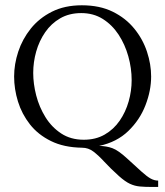

<svg xmlns="http://www.w3.org/2000/svg" viewBox="-20 -558 638 741"><path d="M566.2 163.5Q539.4 163.5 519.6 161.7Q499.8 159.9 481.3 151.3Q462.8 142.6 439.3 121.7Q405.6 91.3 382.7 66.4Q359.7 41.4 340.3 26.8Q320.9 12.1 296.7 12.1Q226.6 11 176.8 -13.6Q126.9 -38.1 95.5 -78.1Q64.2 -118.1 49.3 -166.3Q34.5 -214.5 34.5 -262.9Q34.5 -310.2 50.4 -358.6Q66.4 -407 98.8 -447.6Q131.3 -488.1 180.4 -512.8Q229.6 -537.6 295.9 -537.6Q364.9 -537.6 415.1 -512.8Q465.3 -488.1 498.3 -447.4Q531.4 -406.7 547.3 -358.3Q563.3 -309.9 563.3 -262.9Q563.3 -208.3 541.4 -151.8Q519.6 -95.3 475.2 -52.4Q430.9 -9.5 362.7 5.1Q390.9 5.5 413.8 13.9Q436.7 22.4 470.1 53.2Q505.3 85.4 526.2 104.3Q547.1 123.2 561.4 131.1Q575.7 139 590.4 139V163.5ZM303.3 -18.7Q349.5 -18.7 384.1 -38.7Q418.8 -58.7 441.9 -92.2Q465 -125.8 476.5 -166.5Q488.1 -207.2 488.1 -248.6Q488.1 -294.8 475.2 -340.7Q462.4 -386.5 437.7 -424.3Q412.9 -462 376.8 -484.8Q340.7 -507.5 293.7 -507.5Q247.2 -507.5 212.3 -487.3Q177.5 -467.2 154.4 -433.6Q131.3 -400.1 119.7 -359.2Q108.2 -318.3 108.2 -276.5Q108.2 -234.7 119.7 -189.8Q131.3 -144.8 155.3 -106Q179.3 -67.1 216.2 -42.9Q253 -18.7 303.3 -18.7Z"/></svg>

Font: Parastoo
Style: Regular
Weight: 400
Foundry: Saber Rastikerdar (saber.rastikerdar@gmail.com)
Version: Version 3.000